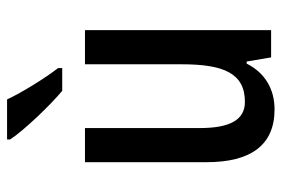

<svg xmlns="http://www.w3.org/2000/svg" viewBox="-150 -656 816 557"><g transform="rotate(-90 258.5 -378.0)"><path d="M248 -766H132V-757C158 -717 232 -640 273 -606H339V-618C311 -654 269 -721 248 -766ZM449 -540H350V-259C350 -138 324 -76 241 -76C189 -76 165 -119 165 -207V-540H66V-187C66 -61 114 10 219 10C277 10 325 -17 352 -71H358L370 0H449Z"/></g></svg>

Font: Noto Sans Thai Cond Med
Style: Regular
Weight: 500
Width: 3
Designer: Monotype Design Team
Foundry: Monotype Imaging Inc.
Version: Version 2.002